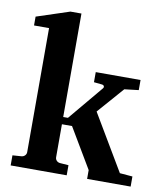

<svg xmlns="http://www.w3.org/2000/svg" viewBox="-83 -809 758 878"><g transform="rotate(10 296.0 -370.0)"><path d="M380.9 0V-41L271 -226.1H224.1V-73.2Q224.1 -64 230.2 -57.4Q236.3 -50.8 246.1 -49.8L286.1 -46.9V0H25.9V-46.9L67.9 -49.8Q77.1 -50.8 83.5 -57.4Q89.8 -64 89.8 -73.2V-648.9H20V-689.9L172.9 -740.2H224.1V-259.8H246.1L379.9 -419.9Q384.8 -425.3 382.6 -430.7Q380.4 -436 373 -437L335 -440.9V-487.8H543V-440.9L477.1 -433.1L370.1 -311L523.9 -51.8L583 -46.9V0Z"/></g></svg>

Font: Charis SIL Viet
Style: Bold
Weight: 700
Foundry: SIL International
Version: Version 5.000